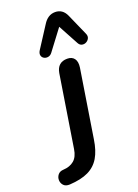

<svg xmlns="http://www.w3.org/2000/svg" viewBox="-292 -846 795 1109"><g transform="rotate(-20 105.0 -291.5)"><path d="M-64 191Q-89 192 -101.5 178.5Q-114 165 -114.5 146.5Q-115 128 -103.5 113.5Q-92 99 -70 98Q-29 96 -3.5 74.5Q22 53 29 7L99 -435Q110 -497 170 -497Q199 -497 213 -478Q227 -459 222 -424L156 -7Q146 60 121 102Q96 144 51.5 165.5Q7 187 -64 191ZM263 -728 321 -597Q329 -580 323 -567Q317 -554 304.5 -547.5Q292 -541 278.5 -544Q265 -547 257 -562L190 -686L95 -560Q85 -547 71 -544.5Q57 -542 45.5 -548.5Q34 -555 31 -568Q28 -581 38 -597L122 -727Q136 -750 154.5 -762Q173 -774 196 -774Q242 -774 263 -728Z"/></g></svg>

Font: Nunito Variable Extra Light
Style: Italic
Weight: 200
Italic angle: -9°
Designer: Vernon Adams
Foundry: Vernon Adams
Version: Version 3.602